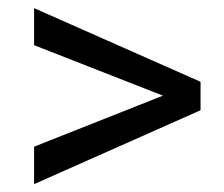

<svg xmlns="http://www.w3.org/2000/svg" viewBox="-20 -557 562 481"><path d="M388.2 -317.4 65.4 -443.8V-536.6L482.4 -352.1V-280.8L65.4 -95.7V-189.5Z"/></svg>

Font: SteelSelectRoboto
Style: Roboto-Regular
Weight: 400
Designer: Google
Version: Version 2.137; 2017